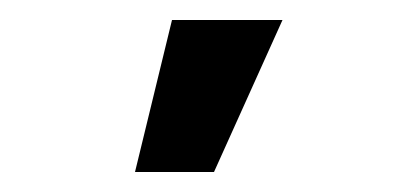

<svg xmlns="http://www.w3.org/2000/svg" viewBox="-20 -777 418 192"><path d="M115 -605 152 -757H262.5L194 -605Z"/></svg>

Font: Stick No Bills ExtraLight
Style: Regular
Weight: 200
Designer: Kosala Senevirathne, Siva Puranthara, Lasantha Premarathna, Tharique Azeez
Foundry: mooniak
Version: Version 2.000